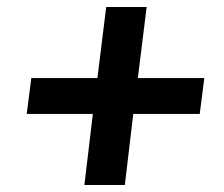

<svg xmlns="http://www.w3.org/2000/svg" viewBox="-20 -609 638 546"><path d="M282 -589H397L372 -387H561L548 -285H359L335 -83H220L244 -285H56L69 -387H257Z"/></svg>

Font: Aleo ExtraBold
Style: Italic
Weight: 800
Italic angle: -7°
Designer: Alessio Laiso
Foundry: Alessio Laiso
Version: Version 2.001;gftools[0.9.29]